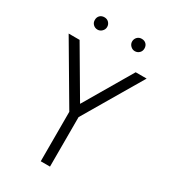

<svg xmlns="http://www.w3.org/2000/svg" viewBox="-212 -980 949 1079"><g transform="rotate(30 262.5 -440.0)"><path d="M10 -700 233 -321V0H293V-321L516 -700H445L263 -390L81 -700ZM139 -880Q121 -880 110 -869Q99 -858 99 -840Q99 -823 110 -812Q122 -800 139 -800Q155 -800 167 -812Q179 -824 179 -840Q179 -857 167 -869Q156 -880 139 -880ZM381 -880Q364 -880 353 -869Q341 -857 341 -840Q341 -824 353 -812Q365 -800 381 -800Q398 -800 410 -812Q421 -823 421 -840Q421 -858 410 -869Q399 -880 381 -880Z"/></g></svg>

Font: Unageo
Style: Light
Weight: 300
Designer: Richard Sepsi
Foundry: Richard Sepsi
Version: Version 2.000